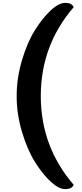

<svg xmlns="http://www.w3.org/2000/svg" viewBox="-20 -1018 569 1337"><path d="M493 -968Q264 -702 264 -349.5Q264 3 493 269Q480 299 434.5 299Q389 299 332.5 246.5Q276 194 223 109Q170 24 133 -100Q96 -224 96 -349Q96 -474 133 -598.5Q170 -723 223 -807.5Q276 -892 332.5 -945Q389 -998 434.5 -998Q480 -998 493 -968Z"/></svg>

Font: Laila
Style: Bold
Weight: 700
Designer: Hitesh Malaviya
Foundry: Indian Type Foundry
Version: Version 1.302;PS 1.0;hotconv 1.0.78;makeotf.lib2.5.61930; tt